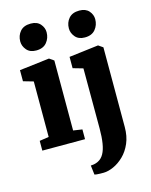

<svg xmlns="http://www.w3.org/2000/svg" viewBox="-151 -915 983 1253"><g transform="rotate(-15 341.0 -288.0)"><path d="M40.5 0V-66L103.5 -75.5V-450.5L35.5 -470V-545L236 -569H238L268.5 -548V-75L329 -66V0ZM171.5 -641.5Q129.5 -641.5 107.5 -667.8Q85.5 -694 85.5 -725Q85.5 -764.5 109.5 -792.5Q133.5 -820.5 180.5 -820.5H181.5Q223.5 -820.5 245.5 -795.5Q267.5 -770.5 267.5 -739.5Q267.5 -700 243.5 -670.8Q219.5 -641.5 172.5 -641.5ZM390.5 243Q378 243 365.2 242.8Q352.5 242.5 342.8 241.5Q333 240.5 328.5 239L321 176Q327.5 176 341.2 174Q355 172 370.5 164.5Q395.5 152.5 410.5 125.5Q425.5 98.5 432.2 56.5Q439 14.5 439 -42L438.5 -449L370.5 -468.5V-545L567.5 -569H569.5L600 -548V-9.5Q600 52.5 579.5 99.8Q559 147 526.5 178.5Q494 210 457.8 226.2Q421.5 242.5 390.5 243ZM500 -641.5Q458 -641.5 436 -667.8Q414 -694 414 -725Q414 -764.5 438 -792.5Q462 -820.5 509 -820.5H510Q552 -820.5 574 -795.5Q596 -770.5 596 -739.5Q596 -700 572 -670.8Q548 -641.5 501 -641.5Z"/></g></svg>

Font: Merriweather Light 18pt Black
Style: Regular
Weight: 900
Version: Version 2.100